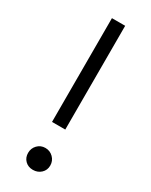

<svg xmlns="http://www.w3.org/2000/svg" viewBox="-182 -716 604 766"><g transform="rotate(30 120.5 -333.0)"><path d="M119.5 -93Q141 -93 156 -78Q171 -63 171 -41.5Q171 -20 156 -6Q141 8 119 8Q97 8 83 -6Q69 -20 69 -41.5Q69 -63 83.5 -78Q98 -93 119.5 -93ZM151 -196H90V-674H151Z"/></g></svg>

Font: Hind Kochi Light
Style: Regular
Weight: 300
Designer: Dhruvi Tolia
Foundry: Indian Type Foundry
Version: Version 0.702;PS 1.0;hotconv 1.0.81;makeotf.lib2.5.63406